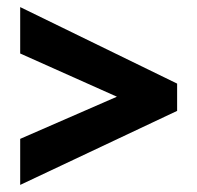

<svg xmlns="http://www.w3.org/2000/svg" viewBox="-20 -631 555 542"><path d="M37 -239 310 -358 37 -480V-611L480 -395V-318L37 -109Z"/></svg>

Font: Noto Sans Hebrew Condensed ExtraBold
Style: Regular
Weight: 800
Width: 3
Designer: Monotype Design Team
Foundry: Monotype Imaging Inc.
Version: Version 2.004; ttfautohint (v1.8.4.7-5d5b)